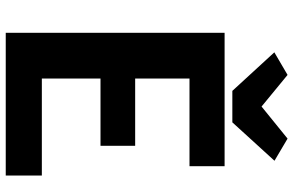

<svg xmlns="http://www.w3.org/2000/svg" viewBox="-192 -804 997 652"><g transform="rotate(90 306.0 -478.5)"><path d="M289.1 -769.5H396L526.4 -912.6L451.2 -957L342.3 -868.7L234.9 -957L158.2 -912.1ZM91.8 0H576.7V-122.6H247.1V-321.8H475.6V-439.5H247.1V-624H544.9V-743.2H91.8Z"/></g></svg>

Font: Merriweather Sans
Style: Bold
Weight: 700
Designer: Eben Sorkin ( eben@eyebytes.com )
Foundry: Eben Sorkin
Version: Version 1.003